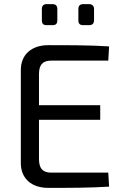

<svg xmlns="http://www.w3.org/2000/svg" viewBox="-20 -910 600 931"><path d="M235 -788C251 -788 258 -795 258 -812V-866C258 -881 251 -890 235 -890H206C190 -890 183 -881 183 -866V-812C183 -795 190 -788 206 -788ZM412 -788C427 -788 436 -795 436 -812V-866C436 -881 427 -890 412 -890H384C367 -890 360 -881 360 -866V-812C360 -795 367 -788 384 -788ZM505 -73H228C187 -73 169 -93 169 -140V-329H466V-400H169V-550C169 -596 187 -616 228 -616H505L509 -685C417 -691 312 -691 214 -691C133 -691 81 -645 81 -571V-119C81 -45 132 1 214 1C312 1 417 1 509 -5Z"/></svg>

Font: SnT
Style: Regular
Weight: 400
Designer: Natanael Gama
Version: Version 1.001;PS 001.001;hotconv 1.0.70;makeotf.lib2.5.58329